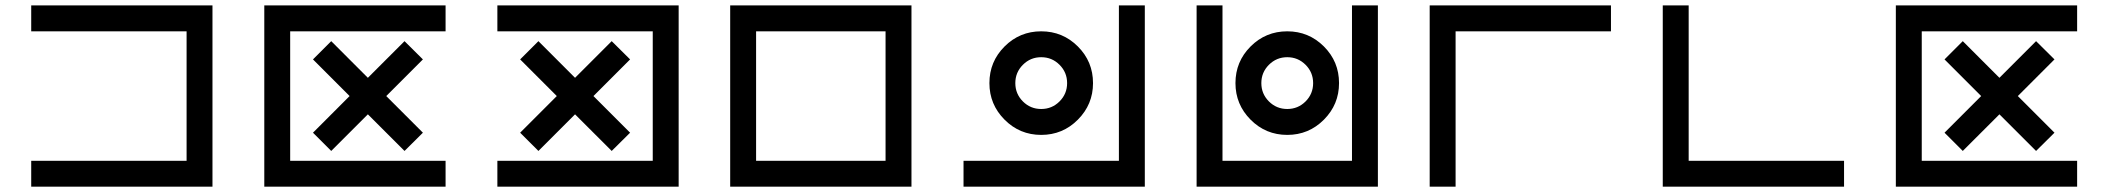

<svg xmlns="http://www.w3.org/2000/svg" viewBox="-20 -704 7950 724"><path d="M97.7 0V-97.7H683.6V-585.9H97.7V-683.6H781.2V0Z M1660.2 -683.6V-585.9H1074.2V-97.7H1660.2V0H976.6V-683.6ZM1436.5 -341.8 1574.7 -203.6 1505.4 -134.8 1367.2 -272.9 1229 -134.8 1160.2 -203.6 1298.3 -341.8 1160.2 -480 1229 -548.8 1367.2 -410.6 1505.4 -548.8 1574.7 -480Z M1855.5 0V-97.7H2441.4V-585.9H1855.5V-683.6H2539.1V0ZM2217.8 -341.8 2356 -203.6 2286.6 -134.8 2148.4 -272.9 2010.3 -134.8 1941.4 -203.6 2079.6 -341.8 1941.4 -480 2010.3 -548.8 2148.4 -410.6 2286.6 -548.8 2356 -480Z M2831.1 -585.9V-97.7H3319.3V-585.9ZM2733.4 -683.6H3417V0H2733.4Z M3613.3 0V-97.7H4199.2V-683.6H4296.9V0ZM4003.9 -390.6Q4003.9 -431.2 3975.3 -459.7Q3946.8 -488.3 3906.2 -488.3Q3865.7 -488.3 3837.2 -459.7Q3808.6 -431.2 3808.6 -390.6Q3808.6 -350.1 3837.2 -321.5Q3865.7 -293 3906.2 -293Q3946.8 -293 3975.3 -321.5Q4003.9 -350.1 4003.9 -390.6ZM3906.2 -195.3Q3825.2 -195.3 3768.1 -252.7Q3710.9 -310.1 3710.9 -390.6Q3710.9 -471.7 3768.1 -528.8Q3825.2 -585.9 3906.2 -585.9Q3987.3 -585.9 4044.4 -528.8Q4101.6 -471.7 4101.6 -390.6Q4101.6 -310.1 4044.4 -252.7Q3987.3 -195.3 3906.2 -195.3Z M4492.2 -683.6H4589.8V-97.7H5078.1V-683.6H5175.8V0H4492.2ZM4931.6 -390.6Q4931.6 -431.2 4903.1 -459.7Q4874.5 -488.3 4834 -488.3Q4793.5 -488.3 4764.9 -459.7Q4736.3 -431.2 4736.3 -390.6Q4736.3 -350.1 4764.9 -321.5Q4793.5 -293 4834 -293Q4874.5 -293 4903.1 -321.5Q4931.6 -350.1 4931.6 -390.6ZM4834 -195.3Q4752.9 -195.3 4695.8 -252.7Q4638.7 -310.1 4638.7 -390.6Q4638.7 -471.7 4695.8 -528.8Q4752.9 -585.9 4834 -585.9Q4915 -585.9 4972.2 -528.8Q5029.3 -471.7 5029.3 -390.6Q5029.3 -310.1 4972.2 -252.7Q4915 -195.3 4834 -195.3Z M6054.7 -683.6V-585.9H5468.8V0H5371.1V-683.6Z M6250 -683.6H6347.7V-97.7H6933.6V0H6250Z M7812.5 -683.6V-585.9H7226.6V-97.7H7812.5V0H7128.9V-683.6ZM7588.9 -341.8 7727.1 -203.6 7657.7 -134.8 7519.5 -272.9 7381.3 -134.8 7312.5 -203.6 7450.7 -341.8 7312.5 -480 7381.3 -548.8 7519.5 -410.6 7657.7 -548.8 7727.1 -480Z"/></svg>

Font: BabelStone Club Penguin
Style: Regular
Weight: 400
Designer: Andrew West
Foundry: BabelStone
Version: Version 1.02 November 6, 2013